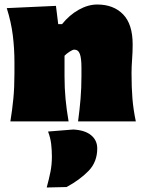

<svg xmlns="http://www.w3.org/2000/svg" viewBox="-20 -538 642 851"><path d="M26 0Q34.5 -52 39.2 -101Q44 -150 44 -213V-263Q44 -322.5 36.8 -381.2Q29.5 -440 10 -502L228 -512L238 -431H255Q287.5 -471.5 329 -494.8Q370.5 -518 411 -518Q483 -518 525.5 -474.5Q568 -431 568 -341Q568 -308 565.5 -275.2Q563 -242.5 563 -213Q563 -150 567 -101Q571 -52 582 0H326Q333 -52 337 -99.5Q341 -147 341 -200V-238Q341 -279.5 334 -298.8Q327 -318 309 -318Q302.5 -318 288.5 -309Q274.5 -300 266 -291V-200Q266 -147 270.5 -99.5Q275 -52 284 0ZM187 293Q197.5 254.5 203.8 222.8Q210 191 210 156Q210 128 206.8 100.2Q203.5 72.5 193 45L305 36Q357 39 384 61.5Q411 84 411 120Q411 180 372.2 219.8Q333.5 259.5 275 291Z"/></svg>

Font: Commissioner Flair Black
Style: Regular
Weight: 900
Designer: Kostas Bartsokas
Foundry: Kostas Bartsokas
Version: Version 1.000; ttfautohint (v1.8.3)